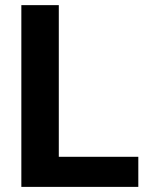

<svg xmlns="http://www.w3.org/2000/svg" viewBox="-20 -731 582 751"><path d="M210 -117.7H521V0H63.5V-710.9H210Z"/></svg>

Font: RobotoDraft
Style: Bold
Weight: 700
Version: Version 2.001150; 2014